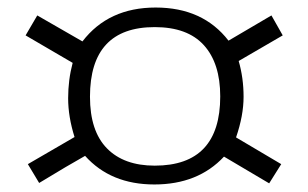

<svg xmlns="http://www.w3.org/2000/svg" viewBox="-20 -562 819 510"><path d="M84 -76 54 -126 178 -198Q161 -252 161 -301Q161 -350 173 -395L48 -468L79 -521L199 -452Q268 -542 393.5 -542Q519 -542 587 -454L701 -521L731 -468L614 -400Q627 -355 627 -305Q627 -255 607 -197L727 -126L695 -75L575 -146Q506 -72 390 -72Q274 -72 206 -148Q163 -124 84 -76ZM391 -122Q565 -122 565 -306Q565 -394 521.5 -442Q478 -490 391 -490Q219 -490 219 -305Q219 -214 264 -168Q309 -122 391 -122Z"/></svg>

Font: Passion One Black
Style: Regular
Weight: 900
Designer: Alejandro Lo Celso
Foundry: Fontstage
Version: Version 1.002